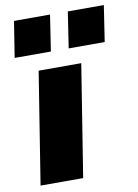

<svg xmlns="http://www.w3.org/2000/svg" viewBox="-85 -804 618 861"><g transform="rotate(-10 224.5 -374.0)"><path d="M29 0 110 -509H304L223 0ZM260 -584 285 -748H449L424 -584ZM14 -584 40 -748H204L179 -584Z"/></g></svg>

Font: Nunito Sans 6pt Black
Style: Italic
Weight: 900
Italic angle: -9°
Version: Version 3.101;gftools[0.9.27]